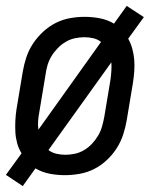

<svg xmlns="http://www.w3.org/2000/svg" viewBox="-29 -585 524 650"><path d="M48 45 -9 7 44 -66Q34 -82 29 -100.5Q24 -119 23 -138Q22 -157 23 -177Q24 -197 27 -216L48 -342Q52 -366 60 -390.5Q68 -415 82.5 -437Q97 -459 117 -477.5Q137 -496 160 -507.5Q183 -519 208 -523.5Q233 -528 257 -528Q284 -528 309.5 -523Q335 -518 357 -505L400 -565L458 -527L405 -454Q414 -438 419 -419.5Q424 -401 425.5 -382Q427 -363 425.5 -343Q424 -323 421 -304L400 -178Q396 -154 388 -129.5Q380 -105 366 -83Q352 -61 332 -42.5Q312 -24 289 -12.5Q266 -1 240.5 3.5Q215 8 191 8Q164 8 138.5 3Q113 -2 91 -15ZM101 -146 313 -443Q302 -452 287 -455.5Q272 -459 257 -459Q241 -459 224.5 -455.5Q208 -452 193 -443Q178 -434 165.5 -421Q153 -408 144.5 -393.5Q136 -379 131.5 -363Q127 -347 125 -331L104 -205Q101 -190 100 -175Q99 -160 101 -146ZM192 -61Q208 -61 224.5 -64.5Q241 -68 256 -77Q271 -86 283 -99Q295 -112 303.5 -126.5Q312 -141 316.5 -157Q321 -173 324 -189L345 -315Q347 -330 348 -345Q349 -360 348 -374L135 -77Q147 -68 162 -64.5Q177 -61 192 -61Z"/></svg>

Font: Iosevka QP
Style: Italic
Weight: 400
Italic angle: -9°
Designer: Belleve Invis
Foundry: Belleve Invis
Version: Version 20.0.0; ttfautohint (v1.8.4)